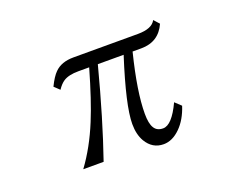

<svg xmlns="http://www.w3.org/2000/svg" viewBox="-98 -758 1196 956"><g transform="rotate(-20 500.0 -279.5)"><path d="M204.1 -437Q226.6 -483.4 248 -504.4Q283.2 -540 347.2 -540H689Q764.2 -540 784.2 -579.1L810.1 -550.3Q772.9 -466.8 680.2 -466.8H634.3Q585.4 -271 585.4 -154.3Q585.4 -102.5 600.1 -79.1Q614.3 -55.2 647 -55.2Q693.8 -55.2 742.2 -158.7L773.9 -128.9Q752 -61.5 711.4 -21.5Q669.4 20 623 20Q563.5 20 531.2 -34.7Q509.3 -72.3 509.3 -127.9Q509.3 -225.1 586.9 -466.8H450.2Q380.4 -200.2 311 0H203.1Q269.5 -90.3 317.9 -208.5Q358.4 -306.6 404.3 -466.8H347.2Q295.4 -466.8 267.6 -448.7Q249 -436.5 231.9 -410.6Z"/></g></svg>

Font: BIZ UDMincho
Style: Regular
Weight: 400
Monospace: yes
Designer: TypeBank Co., Ltd.
Foundry: Morisawa Inc.
Version: Version 1.06